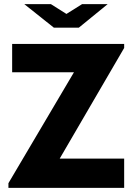

<svg xmlns="http://www.w3.org/2000/svg" viewBox="-20 -914 647 934"><path d="M98.1 -894H227.5L303.2 -846.2L379.4 -894H503.9L363.3 -779.3H242.2ZM21 -22.9 339.8 -562.5H39.1V-700.2H584V-680.7L270.5 -142.6H584V0H21Z"/></svg>

Font: Selawik
Style: Bold
Weight: 700
Designer: Aaron Bell
Foundry: Microsoft Corporation
Version: Version 1.01